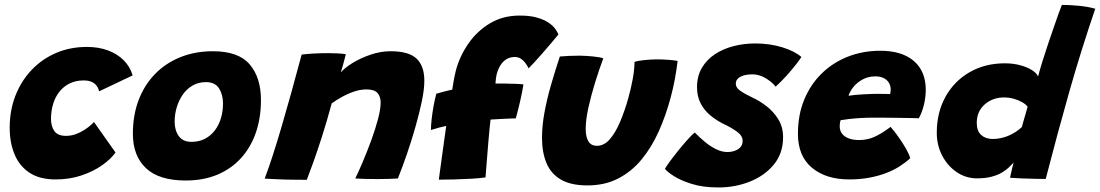

<svg xmlns="http://www.w3.org/2000/svg" viewBox="-20 -744 4595 802"><path d="M462.5 -107Q443.5 -80 407.2 -54.2Q371 -28.5 321.2 -11.5Q271.5 5.5 212 5.5Q145.5 5.5 103.2 -22.5Q61 -50.5 40.8 -99.2Q20.5 -148 20.5 -210.5Q20.5 -283 44.5 -344.5Q68.5 -406 112 -451.8Q155.5 -497.5 214.2 -522.8Q273 -548 343.5 -548Q390.5 -548 429.5 -534Q468.5 -520 495.8 -493.2Q523 -466.5 534 -429L394 -362.5Q393.5 -366 390.8 -373.2Q388 -380.5 381.2 -388.8Q374.5 -397 361.8 -402.5Q349 -408 328.5 -408Q296 -408 270.5 -395.2Q245 -382.5 227.8 -360.5Q210.5 -338.5 201.8 -309.2Q193 -280 193 -247.5Q193 -217 206.8 -196.8Q220.5 -176.5 256 -176.5Q277.5 -176.5 297 -183.8Q316.5 -191 332.2 -201.2Q348 -211.5 358.8 -221Q369.5 -230.5 372.5 -234.5Z M755.5 10Q644.5 10 589.8 -41.5Q535 -93 535 -185.5Q535 -262.5 559 -325.8Q583 -389 627.5 -434.8Q672 -480.5 733.5 -505.2Q795 -530 869.5 -530Q976 -530 1023 -475Q1070 -420 1070 -326.5Q1070 -251 1048.5 -189.2Q1027 -127.5 986 -82.8Q945 -38 887 -14Q829 10 755.5 10ZM779.5 -151.5Q812 -151.5 836.5 -164.5Q861 -177.5 877.8 -199.8Q894.5 -222 903 -250.8Q911.5 -279.5 911.5 -311.5Q911.5 -348.5 895 -374.8Q878.5 -401 840 -401Q809.5 -401 785.2 -387.2Q761 -373.5 744.2 -349.8Q727.5 -326 718.5 -296.5Q709.5 -267 709.5 -236Q709.5 -199.5 726.8 -175.5Q744 -151.5 779.5 -151.5Z M1261.5 7Q1244 7 1219.2 6.8Q1194.5 6.5 1169 6Q1148.5 5 1122 4Q1095.5 3 1085.5 2Q1101.5 -39.5 1119 -93.8Q1136.5 -148 1155.8 -213.5Q1175 -279 1196.2 -355Q1217.5 -431 1240 -516Q1262.5 -519 1292.2 -520.5Q1322 -522 1351 -522Q1372 -522 1391.2 -521Q1410.5 -520 1424.5 -517.5Q1423.5 -513.5 1420 -499.8Q1416.5 -486 1412 -469.8Q1407.5 -453.5 1403.5 -441.5Q1419 -460 1452.5 -480.8Q1486 -501.5 1528.2 -515.8Q1570.5 -530 1611.5 -530Q1687.5 -530 1720 -499.2Q1752.5 -468.5 1752.5 -406.5Q1752.5 -371 1742 -320.8Q1731.5 -270.5 1715.2 -213.5Q1699 -156.5 1679.8 -100.8Q1660.5 -45 1642 1.5Q1630 2.5 1606 3.2Q1582 4 1555.5 4Q1526.5 4 1501 3.2Q1475.5 2.5 1464 1.5Q1477.5 -26 1495.5 -68.5Q1513.5 -111 1530.8 -158Q1548 -205 1559 -246.8Q1570 -288.5 1570 -314.5Q1570 -341 1556.8 -355.8Q1543.5 -370.5 1510.5 -370.5Q1486 -370.5 1459.8 -361.8Q1433.5 -353 1409 -339.5Q1384.5 -326 1365.5 -312Q1344.5 -234.5 1324.8 -173Q1305 -111.5 1288.8 -66.5Q1272.5 -21.5 1261.5 7Z M1813 6.5Q1813.5 3 1817 -23.8Q1820.5 -50.5 1825.8 -87.5Q1831 -124.5 1835.8 -160.5Q1840.5 -196.5 1844 -218Q1835 -216.5 1816 -211.5Q1797 -206.5 1780 -201Q1780 -218.5 1783 -245.8Q1786 -273 1791.2 -301.8Q1796.5 -330.5 1802.5 -352.5Q1808 -354 1816.8 -356.5Q1825.5 -359 1835.8 -361.8Q1846 -364.5 1855 -366.5Q1864 -368.5 1869 -369.5Q1872 -390 1875.8 -410.5Q1879.5 -431 1884.5 -450.5Q1900.5 -510 1936.5 -562Q1972.5 -614 2026.5 -646.5Q2080.5 -679 2151 -679Q2194 -679 2223.2 -670.5Q2252.5 -662 2271 -649.5Q2289.5 -637 2299.2 -623.5Q2309 -610 2312.5 -600Q2299 -583.5 2281.2 -562.5Q2263.5 -541.5 2245 -520.5Q2226.5 -499.5 2211.2 -482.8Q2196 -466 2188 -458.5Q2184 -467 2178.5 -475.2Q2173 -483.5 2166 -490.5Q2159 -497.5 2150.2 -501.8Q2141.5 -506 2131 -506Q2111 -506 2096 -497Q2081 -488 2071 -472.2Q2061 -456.5 2055.5 -437Q2053 -427.5 2051.5 -416Q2050 -404.5 2049.5 -395Q2065 -395.5 2088.8 -395Q2112.5 -394.5 2134.2 -393.8Q2156 -393 2166.5 -391.5Q2162 -362 2152.8 -321.8Q2143.5 -281.5 2134.5 -249.5Q2130 -249.5 2110 -248.8Q2090 -248 2067 -246.8Q2044 -245.5 2029 -244.5Q2027.5 -232.5 2025 -207Q2022.5 -181.5 2019.8 -150.2Q2017 -119 2014.8 -88.5Q2012.5 -58 2010.5 -34.8Q2008.5 -11.5 2008 -3Q1984.5 0.5 1949.8 2.5Q1915 4.5 1878.5 5.5Q1842 6.5 1813 6.5Z M2630.5 -485.5Q2646 -490.5 2673.2 -493.2Q2700.5 -496 2725.5 -496Q2746 -496 2770.8 -494.2Q2795.5 -492.5 2810.5 -489.5Q2806 -452 2799 -414Q2792 -376 2782 -339Q2762 -263 2732 -196Q2702 -129 2660.2 -78.2Q2618.5 -27.5 2562.5 1.5Q2506.5 30.5 2433.5 30.5Q2364.5 30.5 2322.8 6Q2281 -18.5 2262.5 -63.2Q2244 -108 2244 -168.5Q2244 -217.5 2254.2 -273.8Q2264.5 -330 2281.8 -389.8Q2299 -449.5 2318.5 -508Q2334 -509.5 2357.8 -510.5Q2381.5 -511.5 2401 -511.5Q2429.5 -511 2457.2 -508.2Q2485 -505.5 2500 -500.5Q2482 -452 2465.2 -397.5Q2448.5 -343 2437.5 -293Q2426.5 -243 2426.5 -205.5Q2426.5 -172.5 2437.8 -153.8Q2449 -135 2473.5 -135Q2503.5 -135 2527.5 -162.8Q2551.5 -190.5 2570.5 -235.8Q2589.5 -281 2604 -332.5Q2616 -375.5 2623 -414Q2630 -452.5 2630.5 -485.5Z M2981 39Q2917 39 2870.2 24.5Q2823.5 10 2794.8 -8.5Q2766 -27 2757.5 -39Q2763 -49 2778 -69.5Q2793 -90 2812.5 -114.2Q2832 -138.5 2850.8 -159.5Q2869.5 -180.5 2882 -190.5Q2901.5 -170.5 2924 -151.8Q2946.5 -133 2970.8 -121Q2995 -109 3018 -109Q3034 -109 3048.8 -114Q3063.5 -119 3072.8 -129.2Q3082 -139.5 3082 -156Q3082 -177 3057.8 -194.5Q3033.5 -212 2999 -228Q2968.5 -243.5 2944 -264.8Q2919.5 -286 2905.5 -314.5Q2891.5 -343 2891.5 -379.5Q2891.5 -426 2911.8 -460.5Q2932 -495 2966.8 -517.8Q3001.5 -540.5 3044.8 -551.5Q3088 -562.5 3135 -562.5Q3194.5 -562.5 3246.5 -546.8Q3298.5 -531 3327.5 -506Q3321.5 -496 3304.8 -474.5Q3288 -453 3265.8 -428.2Q3243.5 -403.5 3220 -382Q3206 -400.5 3178.8 -417Q3151.5 -433.5 3123 -433.5Q3112 -433.5 3099.8 -431.8Q3087.5 -430 3077 -425.5Q3066.5 -421 3060 -413.2Q3053.5 -405.5 3053.5 -394Q3053.5 -378.5 3070.8 -365.8Q3088 -353 3124 -336Q3152.5 -323 3181.8 -300.5Q3211 -278 3231 -245.8Q3251 -213.5 3251 -170.5Q3251 -103.5 3212.5 -56.8Q3174 -10 3112.5 14.5Q3051 39 2981 39Z M3782 -83Q3762.5 -65 3737.5 -49Q3712.5 -33 3681 -21Q3649.5 -9 3611.2 -1.8Q3573 5.5 3527 5.5Q3430.5 5.5 3371.8 -43.2Q3313 -92 3313 -185Q3313 -264.5 3339.5 -328.2Q3366 -392 3412.8 -437.5Q3459.5 -483 3522 -507.5Q3584.5 -532 3657 -532Q3747.5 -532 3797.2 -489.2Q3847 -446.5 3847 -368.5Q3847 -339 3839.5 -307.2Q3832 -275.5 3818 -250Q3810.5 -250.5 3784.8 -251Q3759 -251.5 3726.8 -251.8Q3694.5 -252 3667 -252.5Q3639.5 -253 3628.5 -252.5Q3601.5 -252.5 3575 -251Q3548.5 -249.5 3527 -247Q3505.5 -244.5 3491.5 -242Q3487.5 -232 3487.5 -216.5Q3487.5 -197.5 3498.2 -184.5Q3509 -171.5 3527.2 -165.2Q3545.5 -159 3568 -159Q3587 -159 3603.8 -162.8Q3620.5 -166.5 3636.2 -174Q3652 -181.5 3667.8 -191.5Q3683.5 -201.5 3700 -214Q3702.5 -211.5 3713.8 -197.5Q3725 -183.5 3739 -163.2Q3753 -143 3765.2 -121.5Q3777.5 -100 3782 -83ZM3524.5 -344Q3535.5 -346 3551.8 -347.5Q3568 -349 3588.8 -350.2Q3609.5 -351.5 3634 -352Q3648 -352 3661.2 -351.8Q3674.5 -351.5 3684.2 -351.5Q3694 -351.5 3698 -351Q3699.5 -356 3700 -361.5Q3700.5 -367 3700.5 -372.5Q3700 -387 3692.5 -399Q3685 -411 3671 -418Q3657 -425 3636 -425Q3607.5 -425 3584 -412.5Q3560.5 -400 3545.2 -381.2Q3530 -362.5 3524.5 -344Z M4199 -1.5Q4200.5 -8 4203 -19.8Q4205.5 -31.5 4208.5 -44Q4211.5 -56.5 4214 -65Q4206 -56 4194.2 -44.8Q4182.5 -33.5 4164.8 -23Q4147 -12.5 4121.5 -5.8Q4096 1 4061 1Q4014.5 1 3976.2 -25Q3938 -51 3915.5 -94.2Q3893 -137.5 3893 -189.5Q3893 -274 3929.2 -339.5Q3965.5 -405 4029.8 -442.2Q4094 -479.5 4177.5 -479.5Q4212.5 -479.5 4241.8 -471.5Q4271 -463.5 4290.8 -451Q4310.5 -438.5 4316 -424.5Q4324 -454.5 4335 -489.8Q4346 -525 4358.2 -561.2Q4370.5 -597.5 4381.8 -630.2Q4393 -663 4402 -687.8Q4411 -712.5 4415.5 -723.5Q4447.5 -723.5 4486.8 -719.8Q4526 -716 4555 -707.5Q4496.5 -536.5 4447.2 -363.2Q4398 -190 4348 3.5Q4335 3.5 4306.2 3Q4277.5 2.5 4247.2 1.2Q4217 0 4199 -1.5ZM4126.5 -163.5Q4143.5 -163.5 4160.2 -167Q4177 -170.5 4192.8 -177.2Q4208.5 -184 4222.8 -193.2Q4237 -202.5 4248.5 -213.5Q4251 -223 4254.2 -234.8Q4257.5 -246.5 4261 -258.2Q4264.5 -270 4267.5 -280.5Q4270.5 -291 4272.5 -298Q4265 -308.5 4249 -317.5Q4233 -326.5 4213.5 -331.8Q4194 -337 4174 -337Q4126.5 -337 4093.2 -307.8Q4060 -278.5 4060 -230.5Q4060 -197 4078.5 -180.2Q4097 -163.5 4126.5 -163.5Z"/></svg>

Font: Grandstander Thin ExtraBold
Style: Italic
Weight: 800
Italic angle: -15°
Version: Version 1.200